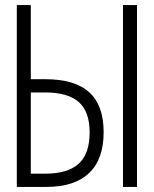

<svg xmlns="http://www.w3.org/2000/svg" viewBox="-20 -734 603 754"><path d="M46 0V-714H101V-423H157Q274 -423 330.5 -371.5Q387 -320 387 -215Q387 -109 330 -54.5Q273 0 162 0ZM463 0V-714H518V0ZM101 -52H158Q246 -52 289 -91Q332 -130 332 -214Q332 -296 289 -333.5Q246 -371 157 -371H101Z"/></svg>

Font: Noto Sans Mono SemiCondensed Light
Style: Regular
Weight: 300
Width: 4
Designer: Monotype Design Team
Foundry: Monotype Imaging Inc.
Version: Version 2.014; ttfautohint (v1.8.4.7-5d5b)